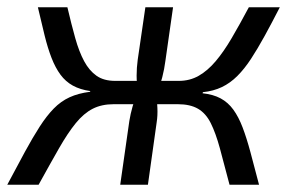

<svg xmlns="http://www.w3.org/2000/svg" viewBox="-28 -507 805 527"><path d="M157 -487Q168 -440 178.5 -402.5Q189 -365 203 -339Q217 -313 237 -299Q257 -285 288 -285L284 -221Q251 -221 226.5 -208.5Q202 -196 180 -169Q158 -142 134 -100Q110 -58 78 0H-8Q19 -51 40.5 -90.5Q62 -130 81 -159.5Q100 -189 119.5 -209Q139 -229 163 -240Q187 -251 219 -255L220 -257Q192 -261 172 -272Q152 -283 138 -302Q124 -321 113.5 -348Q103 -375 94.5 -409.5Q86 -444 76 -487ZM360 -285 351 -221H258L267 -285ZM447 -487 426 -340Q423 -317 417.5 -295.5Q412 -274 401 -251Q403 -232 404 -211Q405 -190 402 -171L378 0H302L327 -175Q330 -194 336 -215Q342 -236 351 -258Q347 -278 347 -299.5Q347 -321 350 -343L371 -487ZM490 -285 481 -221H393L402 -285ZM740 -487Q718 -444 698.5 -408.5Q679 -373 661 -345.5Q643 -318 623.5 -298.5Q604 -279 581 -268Q558 -257 529 -254L528 -251Q557 -248 577.5 -237Q598 -226 612.5 -206Q627 -186 638 -157Q649 -128 659.5 -89Q670 -50 683 0H602Q587 -58 575.5 -100Q564 -142 550.5 -169Q537 -196 515.5 -208.5Q494 -221 460 -221L463 -285Q493 -285 517.5 -299Q542 -313 564 -339Q586 -365 608 -402.5Q630 -440 655 -487Z"/></svg>

Font: Exo 2
Style: Italic
Weight: 400
Italic angle: -8°
Designer: Natanael Gama
Foundry: Natanael Gama
Version: Version 2.010